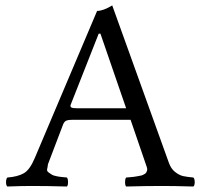

<svg xmlns="http://www.w3.org/2000/svg" viewBox="-20 -678 735 700"><path d="M263.2 -283.2H439.9L346.2 -555.2H339.8L237.8 -296.4Q234.9 -288.6 240.7 -285.9Q246.6 -283.2 263.2 -283.2ZM154.8 -79.1Q153.8 -69.3 151.9 -61.8Q149.9 -54.2 157.5 -49.1Q165 -43.9 169.4 -41Q173.8 -38.1 186 -35.6Q198.2 -33.2 205.1 -32.7Q211.9 -32.2 224.1 -30.8Q228 -25.9 228 -13.9Q228 -2 224.1 2Q149.9 0 96.2 0Q59.1 0 6.8 2Q2 -2 2 -13.9Q2 -25.9 6.8 -30.8Q44.9 -33.7 66.9 -46.4Q88.9 -59.1 106.9 -102.1L334 -638.2Q356 -638.2 389.2 -658.2L595.2 -85.9Q603 -63 618.4 -51Q633.8 -39.1 647 -36.1Q660.2 -33.2 685.1 -30.8Q689.9 -25.9 689.9 -13.9Q689.9 -2 685.1 2Q615.2 0 570.8 0Q513.7 0 439.9 2Q436 -2 436 -13.9Q436 -25.9 439.9 -30.8Q448.7 -31.7 453.9 -32Q459 -32.2 467 -33.2Q475.1 -34.2 479.5 -35.2Q483.9 -36.1 490 -37.1Q496.1 -38.1 499.5 -39.6Q502.9 -41 507.1 -43.5Q511.2 -45.9 512.7 -48.3Q514.2 -50.8 515.6 -54.4Q517.1 -58.1 516.6 -62.5Q516.1 -66.9 514.2 -71.8L456.1 -241.2H245.1Q227.1 -241.2 220.5 -237.5Q213.9 -233.9 210 -224.1Z"/></svg>

Font: Linux Libertine O
Style: Regular
Weight: 400
Designer: Philipp H. Poll
Foundry: Philipp H. Poll
Version: Version 5.3.0